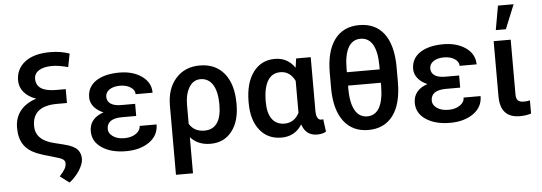

<svg xmlns="http://www.w3.org/2000/svg" viewBox="-57 -950 3760 1332"><g transform="rotate(-5 1823.0 -283.5)"><path d="M457 -699.2C416.5 -713.4 371.1 -720.7 321.3 -720.7C247.6 -720.7 189.5 -704.6 147.5 -672.9C105.5 -640.6 84.5 -597.7 84.5 -543.5C84.5 -480.5 127 -433.1 198.7 -407.2C105 -377.9 48.8 -313 48.8 -218.8C48.8 -122.6 85.9 -65.9 168.5 -31.2C193.4 -21 226.6 -10.3 269 1C311 12.2 337.4 21.5 347.7 28.8C357.9 36.1 362.8 45.4 362.8 56.6C362.8 83.5 349.1 106.4 314.5 143.6L378.4 192.4C404.3 173.3 427.7 148.4 447.8 118.2C467.8 87.4 478 60.5 478.5 37.1C478.5 1.5 465.3 -25.4 439 -43.5C427.7 -51.3 413.1 -58.1 395 -64.5C377 -70.3 344.7 -78.6 299.3 -89.4C207.5 -110.8 167.5 -155.8 167.5 -219.7C167.5 -312.5 225.1 -358.9 340.3 -358.9H408.7V-455.6H341.8C249.5 -455.6 203.1 -485.4 203.1 -545.4C203.1 -594.2 249.5 -624 329.1 -624C357.4 -624 394 -618.2 439 -606.4Z M556.2 -149.4C556.2 -101.1 577.6 -62.5 620.6 -33.7C663.6 -4.9 719.7 9.8 789.1 9.8C855 9.8 909.2 -5.4 951.7 -35.6C994.1 -65.9 1015.1 -106.4 1015.1 -156.7H897C897 -135.3 886.2 -117.2 865.2 -103C844.2 -88.4 817.4 -81.1 785.6 -81.1C752.4 -81.1 725.6 -88.4 705.6 -102.5C685.1 -116.7 674.8 -133.8 674.8 -154.3C674.8 -202.1 709 -226.6 777.3 -227.5H879.4V-312H782.2C713.9 -312 684.1 -338.9 684.1 -377.9C684.1 -398.4 693.4 -415 711.9 -427.7C730.5 -439.9 754.9 -446.3 785.6 -446.3C814.5 -446.3 838.9 -439.9 858.9 -427.2C878.9 -414.1 888.7 -397.9 888.7 -378.4H1006.8C1006.8 -425.8 986.3 -463.9 944.8 -493.7C903.3 -522.9 851.1 -537.6 789.1 -537.6C720.7 -537.6 666.5 -524.4 626 -497.6C585.4 -470.7 565.4 -432.6 565.4 -383.8C565.4 -336.9 598.6 -295.4 655.3 -272C591.3 -251 556.2 -209.5 556.2 -149.4Z M1348.1 -538.1C1279.3 -538.1 1224.1 -514.6 1182.1 -467.8C1139.6 -420.4 1118.7 -357.4 1118.7 -278.8V203.1H1237.3V-48.3C1272 -9.8 1318.4 9.8 1376.5 9.8C1439.5 9.8 1488.8 -13.2 1525.4 -59.6C1562 -105.5 1580.1 -168 1580.1 -246.6V-253.9C1580.1 -342.8 1559.6 -412.6 1519 -462.9C1478 -513.2 1420.9 -538.1 1348.1 -538.1ZM1237.3 -270.5C1237.3 -322.8 1247.1 -364.3 1266.6 -396C1285.6 -427.2 1312 -442.9 1345.2 -442.9C1419.4 -442.9 1461.4 -376.5 1461.4 -256.8C1461.4 -140.1 1419.4 -85 1342.8 -85C1294.4 -85 1259.3 -104 1237.3 -142.1Z M2019.5 -528.3 2010.3 -464.4C1976.6 -513.7 1930.7 -538.1 1871.6 -538.1C1807.6 -538.1 1757.3 -512.7 1720.2 -462.4C1683.1 -412.1 1664.6 -343.3 1664.6 -256.8V-250.5C1664.6 -169.9 1683.1 -106.4 1720.2 -60.1C1756.8 -13.7 1807.1 9.8 1870.6 9.8C1933.6 9.8 1981.4 -16.6 2014.6 -69.3C2031.7 -16.1 2066.9 10.3 2119.6 10.3C2144.5 10.3 2165 5.4 2181.6 -4.4L2169.9 -92.3C2166.5 -90.8 2162.1 -90.3 2156.7 -90.3C2133.8 -90.3 2122.1 -110.4 2121.1 -150.4V-528.3ZM1783.2 -246.6C1783.2 -379.9 1826.7 -442.9 1901.4 -442.9C1946.3 -442.9 1980 -419.9 2002.9 -373.5V-151.4C1980 -106.9 1945.8 -85 1900.4 -85C1823.7 -85 1783.2 -143.6 1783.2 -246.6Z M2708.5 -419.4C2705.1 -615.2 2622.6 -720.7 2475.6 -720.7C2400.9 -720.7 2343.3 -693.8 2303.2 -639.6C2263.2 -585.4 2243.2 -508.3 2243.2 -407.7V-293.9C2244.6 -195.8 2266.1 -121.1 2306.6 -68.8C2347.2 -16.6 2403.8 9.8 2476.6 9.8C2550.3 9.8 2607.4 -17.1 2647.9 -70.8C2688.5 -124.5 2708.5 -202.6 2708.5 -305.7ZM2361.8 -425.8C2361.8 -560.1 2403.3 -625.5 2475.6 -625.5C2549.3 -625.5 2590.3 -560.1 2590.3 -425.8V-402.3H2361.8ZM2590.3 -282.2C2588.9 -150.9 2549.3 -85 2476.6 -85C2403.8 -85 2361.8 -153.3 2361.8 -288.6V-309.1H2590.3Z M2812.5 -149.4C2812.5 -101.1 2834 -62.5 2877 -33.7C2919.9 -4.9 2976.1 9.8 3045.4 9.8C3111.3 9.8 3165.5 -5.4 3208 -35.6C3250.5 -65.9 3271.5 -106.4 3271.5 -156.7H3153.3C3153.3 -135.3 3142.6 -117.2 3121.6 -103C3100.6 -88.4 3073.7 -81.1 3042 -81.1C3008.8 -81.1 2981.9 -88.4 2961.9 -102.5C2941.4 -116.7 2931.2 -133.8 2931.2 -154.3C2931.2 -202.1 2965.3 -226.6 3033.7 -227.5H3135.7V-312H3038.6C2970.2 -312 2940.4 -338.9 2940.4 -377.9C2940.4 -398.4 2949.7 -415 2968.3 -427.7C2986.8 -439.9 3011.2 -446.3 3042 -446.3C3070.8 -446.3 3095.2 -439.9 3115.2 -427.2C3135.3 -414.1 3145 -397.9 3145 -378.4H3263.2C3263.2 -425.8 3242.7 -463.9 3201.2 -493.7C3159.7 -522.9 3107.4 -537.6 3045.4 -537.6C2977.1 -537.6 2922.9 -524.4 2882.3 -497.6C2841.8 -470.7 2821.8 -432.6 2821.8 -383.8C2821.8 -336.9 2855 -295.4 2911.6 -272C2847.7 -251 2812.5 -209.5 2812.5 -149.4Z M3416.5 -603.5H3486.8L3555.2 -771.5H3446.3ZM3395 -528.3V-145C3395 -44.4 3440.4 5.9 3531.7 5.9C3559.6 5.9 3585.9 2 3609.9 -5.4V-97.2C3595.7 -93.8 3582 -92.3 3568.4 -92.3C3527.8 -92.3 3513.7 -108.9 3513.7 -148.4V-528.3Z"/></g></svg>

Font: Roboto Medium
Style: Regular
Weight: 500
Designer: Google
Version: Version 2.137; 2017